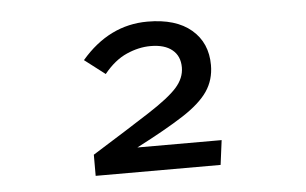

<svg xmlns="http://www.w3.org/2000/svg" viewBox="-35 -689 670 421"><g transform="rotate(-5 300.0 -478.5)"><path d="M433 -535Q433 -502.5 416 -477.5Q399 -452.5 360.2 -427.5Q321.5 -402.5 256.5 -369H442L435 -315H160V-361.5Q242 -412.5 287.2 -441.8Q332.5 -471 350.8 -491.5Q369 -512 369 -535.5Q369 -560.5 352.2 -574.2Q335.5 -588 304.5 -588Q278.5 -588 251.8 -576.2Q225 -564.5 201.5 -535.5L156.5 -570Q218 -642 302.5 -642Q365 -642 399 -613Q433 -584 433 -535Z"/></g></svg>

Font: Fira Code Light Light
Style: Regular
Weight: 300
Monospace: yes
Version: Version 5.002